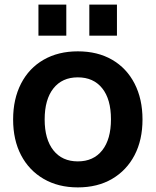

<svg xmlns="http://www.w3.org/2000/svg" viewBox="-20 -804 676 834"><path d="M318 10Q233 10 169.5 -27Q106 -64 71.5 -130Q37 -196 37 -285Q37 -374 71.5 -441Q106 -508 169.5 -544.5Q233 -581 318 -581Q404 -581 467 -544.5Q530 -508 564.5 -441Q599 -374 599 -285Q599 -196 564.5 -130Q530 -64 467 -27Q404 10 318 10ZM318 -103Q386 -103 424 -151Q462 -199 462 -286Q462 -373 424 -420.5Q386 -468 318 -468Q250 -468 212 -420Q174 -372 174 -285Q174 -199 212 -151Q250 -103 318 -103ZM147 -649V-784H268V-649ZM368 -649V-784H488V-649Z"/></svg>

Font: BDO Grotesk DemiBold
Style: Regular
Weight: 600
Designer: Deni Anggara
Foundry: Lokal Container
Version: Version 2.000